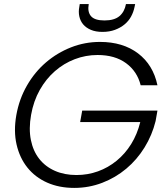

<svg xmlns="http://www.w3.org/2000/svg" viewBox="-20 -912 822 939"><path d="M60 -350Q74 -428 112 -494Q150 -560 205 -607Q260 -654 327.5 -680.5Q395 -707 469 -707Q581 -707 655 -651Q729 -595 750 -495H668Q651 -563 596.5 -603Q542 -643 457 -643Q399 -643 345.5 -622.5Q292 -602 248.5 -564Q205 -526 174.5 -472Q144 -418 132 -350Q120 -282 131 -227.5Q142 -173 172 -135Q202 -97 248.5 -76.5Q295 -56 354 -56Q409 -56 459 -74Q509 -92 550.5 -126Q592 -160 621.5 -207.5Q651 -255 666 -315H372L382 -371H750L741 -320Q724 -251 687 -191Q650 -131 597.5 -87Q545 -43 480 -18Q415 7 343 7Q269 7 210.5 -19Q152 -45 114 -92.5Q76 -140 61 -205.5Q46 -271 60 -350ZM638 -878Q633 -853 621 -831Q609 -809 589 -792.5Q569 -776 542 -766Q515 -756 481 -756Q448 -756 424.5 -766Q401 -776 387 -792.5Q373 -809 368 -831.5Q363 -854 368 -879L370 -892H414Q407 -854 425 -833Q443 -812 491 -812Q539 -812 564 -833Q589 -854 596 -892H641Z"/></svg>

Font: SVN-Poppins Light
Style: Italic
Weight: 300
Italic angle: -10°
Designer: Ninad Kale (Devanagari), Jonny Pinhorn (Latin)
Foundry: Indian Type Foundry
Version: Version 3.002 2017; ttfautohint (v1.8.3)